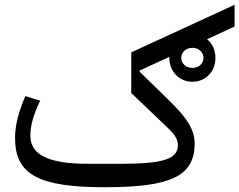

<svg xmlns="http://www.w3.org/2000/svg" viewBox="-20 -771 1001 803"><path d="M785 -429C840 -429 881 -472 881 -529C881 -561 868 -589 846 -607L961 -660V-751L529 -552V-382L683 -235C714 -206 724 -185 724 -164C724 -106 663 -86 488 -86H348C183 -86 107 -123 107 -204C107 -246 120 -292 148 -350L86 -369C57 -302 43 -247 43 -194C43 -42 139 12 418 12C697 12 794 -35 794 -171C794 -227 765 -276 682 -356L564 -471V-476L688 -533V-529C688 -472 730 -429 785 -429ZM785 -487C758 -487 738 -505 738 -529C738 -553 758 -571 785 -571C811 -571 831 -553 831 -529C831 -505 811 -487 785 -487Z"/></svg>

Font: IBM Plex Arabic
Style: Regular
Weight: 400
Designer: Mike Abbink, Paul van der Laan, Pieter van Rosmalen, Wael Morcos, Khajak Apelian
Foundry: Bold Monday
Version: Version 1.0